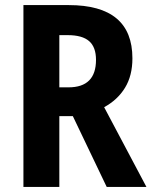

<svg xmlns="http://www.w3.org/2000/svg" viewBox="-20 -734 596 754"><path d="M250 -714Q500 -714 500 -505Q500 -437 471 -389.5Q442 -342 389 -313L555 0H399L266 -278H213V0H72V-714ZM246 -596H213V-391H249Q357 -391 357 -499Q357 -549 330 -572.5Q303 -596 246 -596Z"/></svg>

Font: Noto Sans Condensed
Style: Bold
Weight: 700
Width: 3
Designer: Monotype Design Team
Foundry: Monotype Imaging Inc.
Version: Version 2.013; ttfautohint (v1.8.4.7-5d5b)